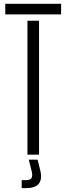

<svg xmlns="http://www.w3.org/2000/svg" viewBox="-20 -820 352 1018"><path d="M125.5 0V-710H187V0ZM8 -743.5V-800H304V-743.5ZM95 177.5V135H117.5Q140 135 147 124Q154 113 148 88L132.5 26.5H179.5L194.5 88Q204 132.5 184.8 155Q165.5 177.5 118 177.5Z"/></svg>

Font: Big Shoulders Stencil Text Thin Light
Style: Regular
Weight: 300
Version: Version 2.001